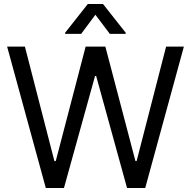

<svg xmlns="http://www.w3.org/2000/svg" viewBox="-20 -940 955 960"><path d="M15.6 -707H104.5L252 -134.8H258.8L408.2 -707H506.8L657.2 -134.8H663.1L810.5 -707H899.4L706.1 0H615.2L460.9 -559.6H455.1L299.8 0H209ZM457 -866.2 385.7 -770.5H305.7V-776.4L418.9 -919.9H495.1L608.4 -776.4V-770.5H529.3Z"/></svg>

Font: WEMIX Pretendard
Style: Regular
Weight: 400
Designer: Base glyphs from Inter by Rasmus Andersson; Hangeul glyphs from Noto Sans CJK(Source Han Sans) by Jang Soo-young and Kan
Foundry: Kil Hyung-jin
Version: Version 1.000